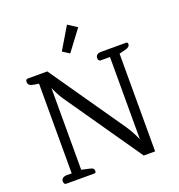

<svg xmlns="http://www.w3.org/2000/svg" viewBox="-160 -1058 1108 1191"><g transform="rotate(-20 394.0 -463.0)"><path d="M328 -780 415 -926 475 -887 373 -751ZM58 -21Q58 -34 68 -41.5Q78 -49 95 -49H127V-641L95 -646Q75 -649 66.5 -656.5Q58 -664 58 -677Q58 -695 73 -695H201L543 -202Q572 -160 597 -103V-646H537Q520 -646 520 -667Q520 -680 529.5 -687.5Q539 -695 556 -695H721Q732 -695 732 -682Q732 -673 724 -666Q716 -659 703 -656L660 -645V0H585L237 -502Q212 -538 190 -590V-50L243 -38Q258 -35 264 -29Q270 -23 270 -13Q270 0 259 0H75Q58 0 58 -21Z"/></g></svg>

Font: Maitree
Style: Regular
Weight: 400
Designer: CadsonDemak Team
Foundry: CadsonDemak
Version: Version 1.001